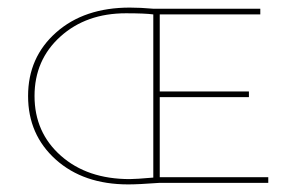

<svg xmlns="http://www.w3.org/2000/svg" viewBox="-20 -482 769 506"><path d="M401 -15H687V0H399Q345 4 318 4Q200 4 127 -61.5Q54 -127 54 -229Q54 -331 128 -396.5Q202 -462 322 -462Q350 -462 384 -459H666V-444H401V-241H636V-226H401ZM71 -229Q71 -133 140.5 -71.5Q210 -10 322 -10Q338 -10 384 -14V-444Q362 -447 312 -447Q207 -447 139 -385.5Q71 -324 71 -229Z"/></svg>

Font: EauTestSC Thin
Style: Regular
Weight: 250
Designer: Christian Thalmann (Catharsis Fonts)
Version: Version 0.001;PS 000.001;hotconv 1.0.88;makeotf.lib2.5.64775